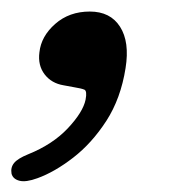

<svg xmlns="http://www.w3.org/2000/svg" viewBox="-21 -154 311 341"><path d="M92 -2.5Q70.5 -6 58.2 -22Q46 -38 49 -61Q52 -89.5 77 -111.5Q102 -133.5 138.5 -133.5Q175 -133.5 192.2 -106.5Q209.5 -79.5 202 -33Q193.5 21 167.8 60.8Q142 100.5 109 126Q76 151.5 45.5 162.5Q25 170 13.5 167Q2 164 -0.5 154.5Q-2.5 143.5 4 135.5Q10.5 127.5 29 120Q72.5 102.5 99.5 73.8Q126.5 45 131 23Q134 7.5 128.8 5.2Q123.5 3 111 1Z"/></svg>

Font: Fraunces 9pt S100
Style: Italic
Weight: 400
Italic angle: -16°
Version: Version 1.000; ttfautohint (v1.8.3)